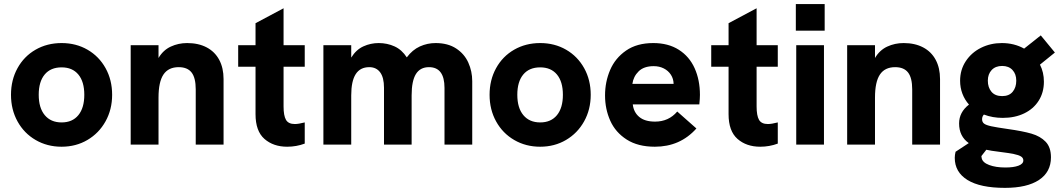

<svg xmlns="http://www.w3.org/2000/svg" viewBox="-20 -717 5258 952"><path d="M34.5 -247Q34.5 -320.5 66.8 -379Q99 -437.5 156.2 -470.5Q213.5 -503.5 285.5 -503.5Q357 -503.5 414 -470.5Q471 -437.5 503.5 -379Q536 -320.5 536 -247Q536 -174 503.2 -115.2Q470.5 -56.5 413.5 -23Q356.5 10.5 285.5 10.5Q214 10.5 156.8 -22.8Q99.5 -56 67 -114.8Q34.5 -173.5 34.5 -247ZM285.5 -110Q339 -110 368.5 -146Q398 -182 398 -247Q398 -312 368.5 -347.5Q339 -383 285.5 -383Q231 -383 201.5 -347.5Q172 -312 172 -247Q172 -182 202 -146Q232 -110 285.5 -110Z M628 -493H766V-429.5Q789 -468.5 826.8 -486Q864.5 -503.5 908 -503.5Q964 -503.5 1004.8 -482Q1045.5 -460.5 1067 -420.2Q1088.5 -380 1088.5 -325V0H950.5V-274Q950.5 -331 930 -357.5Q909.5 -384 866 -384Q815 -384 790.5 -347.5Q766 -311 766 -233V0H628Z M1247 -151V-386H1161V-493H1247V-602L1386 -676V-493H1491V-386H1386V-189.5Q1386 -143.5 1398 -122.8Q1410 -102 1442 -102Q1460 -102 1491 -110V-5Q1449.5 10.5 1404 10.5Q1335.5 10.5 1291.2 -28.2Q1247 -67 1247 -151Z M1583.5 -493H1721.5V-431.5Q1746 -471 1782 -487.2Q1818 -503.5 1857.5 -503.5Q1900 -503.5 1936.2 -487Q1972.5 -470.5 1997 -432.5Q2025 -470 2062 -486.8Q2099 -503.5 2140 -503.5Q2200.5 -503.5 2241.5 -476.8Q2282.5 -450 2302 -406.8Q2321.5 -363.5 2321.5 -314.5V0H2184V-281Q2184 -384 2107 -384Q2063.5 -384 2042.2 -349.8Q2021 -315.5 2021 -244V0H1884V-282Q1884 -332.5 1865 -358.2Q1846 -384 1811 -384Q1766 -384 1743.8 -349.5Q1721.5 -315 1721.5 -244V0H1583.5Z M2407.5 -247Q2407.5 -320.5 2439.8 -379Q2472 -437.5 2529.2 -470.5Q2586.5 -503.5 2658.5 -503.5Q2730 -503.5 2787 -470.5Q2844 -437.5 2876.5 -379Q2909 -320.5 2909 -247Q2909 -174 2876.2 -115.2Q2843.5 -56.5 2786.5 -23Q2729.5 10.5 2658.5 10.5Q2587 10.5 2529.8 -22.8Q2472.5 -56 2440 -114.8Q2407.5 -173.5 2407.5 -247ZM2658.5 -110Q2712 -110 2741.5 -146Q2771 -182 2771 -247Q2771 -312 2741.5 -347.5Q2712 -383 2658.5 -383Q2604 -383 2574.5 -347.5Q2545 -312 2545 -247Q2545 -182 2575 -146Q2605 -110 2658.5 -110Z M2980 -244Q2980 -311 3005.2 -370Q3030.5 -429 3084.2 -466.2Q3138 -503.5 3219 -503.5Q3293.5 -503.5 3345.8 -470.2Q3398 -437 3424.2 -378.8Q3450.5 -320.5 3450.5 -246.5Q3450.5 -229 3447.5 -199.5H3117.5Q3122 -160 3149.8 -137Q3177.5 -114 3228 -114Q3295.5 -114 3338 -164L3433 -80Q3352.5 10.5 3227 10.5Q3143 10.5 3087.5 -25Q3032 -60.5 3006 -118.2Q2980 -176 2980 -244ZM3320 -301Q3319.5 -326.5 3306.5 -346.5Q3293.5 -366.5 3271.2 -377.8Q3249 -389 3221.5 -389Q3172.5 -389 3146.5 -363.2Q3120.5 -337.5 3115.5 -301Z M3592.5 -151V-386H3506.5V-493H3592.5V-602L3731.5 -676V-493H3836.5V-386H3731.5V-189.5Q3731.5 -143.5 3743.5 -122.8Q3755.5 -102 3787.5 -102Q3805.5 -102 3836.5 -110V-5Q3795 10.5 3749.5 10.5Q3681 10.5 3636.8 -28.2Q3592.5 -67 3592.5 -151Z M3928 -493H4065.5V0H3928ZM3926 -697H4069V-565H3926Z M4180.5 -493H4318.5V-429.5Q4341.5 -468.5 4379.2 -486Q4417 -503.5 4460.5 -503.5Q4516.5 -503.5 4557.2 -482Q4598 -460.5 4619.5 -420.2Q4641 -380 4641 -325V0H4503V-274Q4503 -331 4482.5 -357.5Q4462 -384 4418.5 -384Q4367.5 -384 4343 -347.5Q4318.5 -311 4318.5 -233V0H4180.5Z M4714 65.5Q4714 52 4718 35.5L4783.5 -7.5Q4735.5 -41 4735.5 -105Q4735.5 -160.5 4784.5 -198.5Q4763.5 -222 4752 -252.2Q4740.5 -282.5 4740.5 -316.5Q4740.5 -371 4768.8 -413.8Q4797 -456.5 4844.2 -480Q4891.5 -503.5 4947.5 -503.5Q5008.5 -503.5 5058 -476L5140.5 -541.5L5210.5 -456.5L5136.5 -396.5Q5156 -358.5 5156 -312Q5156 -258.5 5130.2 -217.8Q5104.5 -177 5058.2 -154.8Q5012 -132.5 4952 -132.5Q4901.5 -132.5 4858.5 -149Q4849.5 -139.5 4849.5 -126Q4849.5 -111.5 4859.5 -104Q4869.5 -96.5 4894.8 -91Q4920 -85.5 4976 -77.5Q5051 -67 5094.8 -54.2Q5138.5 -41.5 5164.8 -14Q5191 13.5 5191 63Q5191 136 5131.8 175.2Q5072.5 214.5 4963 214.5Q4840.5 214.5 4777.2 175.5Q4714 136.5 4714 65.5ZM4847.5 67Q4852 89 4884.8 101.2Q4917.5 113.5 4965 113.5Q5006 113.5 5030 104.5Q5054 95.5 5054 78.5Q5054 66 5042.5 58.8Q5031 51.5 5006.2 46.5Q4981.5 41.5 4929.5 35Q4895 31 4870.5 25.5L4846 57Q4846 59.5 4847.5 67ZM4949 -240.5Q4983.5 -240.5 5001.2 -262Q5019 -283.5 5019 -317Q5019 -350 5000.2 -370Q4981.5 -390 4949 -390Q4916 -390 4897 -369.8Q4878 -349.5 4878 -317Q4878 -283.5 4896 -262Q4914 -240.5 4949 -240.5Z"/></svg>

Font: HK Grotesk ExtraBold
Style: Regular
Weight: 800
Designer: Alfredo Marco Pradil
Foundry: Hanken Design Co.
Version: Version 3.001